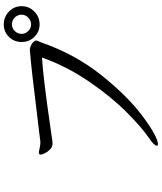

<svg xmlns="http://www.w3.org/2000/svg" viewBox="62 -908 875 1040"><g transform="rotate(-90 500.0 -387.5)"><path d="M888 -611Q848 -611 820.5 -639.5Q793 -668 793 -708Q793 -749 820.5 -777Q848 -805 888 -805Q929 -805 958 -777Q987 -749 987 -708Q987 -668 958 -639.5Q929 -611 888 -611ZM378 -622Q656 -657 752 -664Q760 -664 771.5 -659Q783 -654 792 -646Q801 -637 801 -630Q801 -624 796.5 -615.5Q792 -607 790 -600Q727 -419 613 -276Q499 -133 389 -51.5Q279 30 239 30Q231 30 231 24Q231 18 240.5 7.5Q250 -3 268 -15Q329 -56 413.5 -140.5Q498 -225 579.5 -344.5Q661 -464 709 -598Q603 -592 341 -554L257 -542Q252 -541 243 -541Q225 -541 211.5 -554Q198 -567 190.5 -583Q183 -599 183 -605Q183 -614 192 -615H195Q200 -615 217 -611Q234 -607 246 -607H254Q279 -610 310 -614Q341 -618 378 -622ZM888 -761Q868 -761 852.5 -745.5Q837 -730 837 -708Q837 -688 852.5 -672.5Q868 -657 888 -657Q909 -657 925 -672.5Q941 -688 941 -708Q941 -730 925.5 -745.5Q910 -761 888 -761Z"/></g></svg>

Font: Iansui
Style: Regular
Weight: 400
Designer: But Ko / Fontworks Inc.
Foundry: zi-hi.com / Fontworks Inc.
Version: Version 1.002